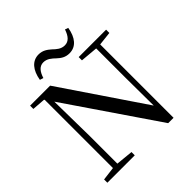

<svg xmlns="http://www.w3.org/2000/svg" viewBox="-244 -1109 1288 1288"><g transform="rotate(-45 400.5 -464.5)"><path d="M211 -808 236 -800C251 -848 274 -875 310 -875C345 -875 369 -853 392 -831C414 -811 438 -793 478 -793C540 -793 579 -841 592 -920L569 -928C553 -880 530 -853 493 -853C458 -853 435 -874 412 -896C389 -916 364 -935 325 -935C264 -935 224 -887 211 -808ZM614 6H665V-690L763 -701V-732H503V-701L627 -690V-411L629 -146L232 -732H42V-701L136 -694L139 -690V-43L43 -31V0H303V-31L181 -43V-302L176 -636Z"/></g></svg>

Font: Noto Serif CJK SC Medium
Style: Regular
Weight: 500
Designer: Ryoko NISHIZUKA 西塚涼子 (kana & ideographs); Frank Grießhammer (Latin, Greek & Cyrillic); Wenlong ZHANG 张文龙 (bopomofo); San
Foundry: Adobe
Version: Version 2.001;hotconv 1.1.0;makeotfexe 2.6.0